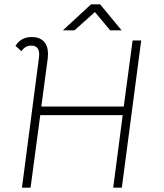

<svg xmlns="http://www.w3.org/2000/svg" viewBox="-20 -873 761 892"><path d="M162 -621Q162 -661 125 -661Q96 -661 80 -635L52 -660Q77 -701 128 -701Q163 -701 183 -681Q203 -661 203 -622Q203 -610 202 -603L172 -378H555L596 -685H636L546 -1H506L550 -338H167L122 -1H82L161 -605Q162 -611 162 -621ZM403 -853H445L545 -732H492L421 -817L326 -732H272Z"/></svg>

Font: Bellota Light
Style: Italic
Weight: 300
Italic angle: -7.5°
Designer: Kemie Guaida
Foundry: Kemie Guaida
Version: Version 4.001